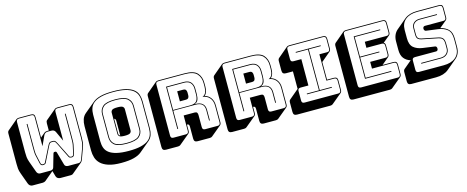

<svg xmlns="http://www.w3.org/2000/svg" viewBox="-42 -1487 5747 2364"><g transform="rotate(-15 2831.5 -305.5)"><path d="M544 -345Q560 -345 569.5 -335.5Q579 -326 593 -298L685 -114Q690 -104 697.5 -102Q705 -100 712 -100H717Q725 -100 732 -106.5Q739 -113 740 -121L765 -235Q769 -254 769.5 -284Q770 -314 770 -336V-630H780V-335Q780 -313 779.5 -283Q779 -253 775 -234L750 -121Q746 -105 737.5 -97.5Q729 -90 717 -90H710Q701 -90 691.5 -93.5Q682 -97 677 -107L585 -293Q572 -319 564 -327Q556 -335 544 -335H519Q507 -335 499 -327Q491 -319 478 -293L386 -107Q381 -97 371.5 -93.5Q362 -90 353 -90H346Q334 -90 325.5 -97.5Q317 -105 313 -121L288 -234Q284 -253 283.5 -283Q283 -313 283 -335V-630H293V-336Q293 -314 293.5 -284Q294 -254 298 -235L323 -121Q324 -113 331 -106.5Q338 -100 346 -100H351Q358 -100 365.5 -102Q373 -104 378 -114L470 -298Q484 -326 493.5 -335.5Q503 -345 519 -345ZM701 -720Q682 -720 673.5 -711.5Q665 -703 665 -684V-316L607 -442Q599 -459 586 -466Q573 -473 554 -473H512Q493 -473 480 -466Q467 -459 459 -442L401 -316V-684Q401 -703 392.5 -711.5Q384 -720 365 -720H211Q192 -720 183.5 -711.5Q175 -703 175 -684V-298Q175 -266 177.5 -238.5Q180 -211 193 -174L243 -36Q248 -20 259.5 -10Q271 0 287 0H419Q435 0 446 -7.5Q457 -15 461 -30L508 -193Q511 -203 515.5 -206.5Q520 -210 526 -210H535Q541 -210 545.5 -206.5Q550 -203 553 -193L599 -30Q603 -14 616 -7Q629 0 645 0H778Q794 0 803.5 -10.5Q813 -21 818 -36L868 -172Q881 -209 883.5 -236.5Q886 -264 886 -296V-684Q886 -703 877.5 -711.5Q869 -720 850 -720ZM325 107Q318 112 309 115.5Q300 119 290 119H158Q139 119 125 107Q111 95 105 76L55 -62Q41 -99 38.5 -127.5Q36 -156 36 -189V-575Q36 -588 39.5 -597Q43 -606 50 -612L179 -721Q184 -725 192.5 -727.5Q201 -730 211 -730H365Q389 -730 400 -719Q411 -708 411 -684V-423L467 -470Q475 -477 486.5 -480Q498 -483 512 -483H526V-575Q526 -588 529 -597Q532 -606 538 -611L539 -612L669 -721Q674 -725 682 -727.5Q690 -730 701 -730H850Q874 -730 885 -719Q896 -708 896 -684V-296Q896 -263 893.5 -234.5Q891 -206 877 -169L827 -33Q824 -23 819 -15Q814 -7 807 0L678 107Q672 113 665 116Q658 119 649 119H516Q496 119 481 110Q466 101 460 82L440 11Z M1546 71Q1511 101 1448 117.5Q1385 134 1286 134Q1188 134 1125.5 113.5Q1063 93 1027.5 59Q992 25 978.5 -19Q965 -63 965 -110V-421Q965 -467 978 -506.5Q991 -546 1025 -574L1155 -682Q1190 -712 1252.5 -728.5Q1315 -745 1415 -745Q1513 -745 1575.5 -729Q1638 -713 1673.5 -684.5Q1709 -656 1722 -616.5Q1735 -577 1735 -530V-189Q1735 -143 1722 -104Q1709 -65 1675 -37ZM1725 -189V-530Q1725 -576 1711.5 -613.5Q1698 -651 1663.5 -678Q1629 -705 1568.5 -720Q1508 -735 1415 -735Q1322 -735 1261 -720Q1200 -705 1165.5 -678Q1131 -651 1117.5 -613.5Q1104 -576 1104 -530V-189Q1104 -143 1117.5 -105.5Q1131 -68 1165.5 -41.5Q1200 -15 1261 0Q1322 15 1415 15Q1508 15 1568.5 0Q1629 -15 1663.5 -41.5Q1698 -68 1711.5 -105.5Q1725 -143 1725 -189ZM1616 -212Q1616 -152 1573 -114.5Q1530 -77 1413 -77Q1296 -77 1254 -114.5Q1212 -152 1212 -212V-507Q1212 -567 1254 -604.5Q1296 -642 1413 -642Q1530 -642 1573 -604.5Q1616 -567 1616 -507ZM1222 -212Q1222 -156 1262 -121.5Q1302 -87 1413 -87Q1524 -87 1565 -121.5Q1606 -156 1606 -212V-507Q1606 -563 1565 -597.5Q1524 -632 1413 -632Q1302 -632 1262 -597.5Q1222 -563 1222 -507ZM1331 -225V-494Q1331 -513 1346 -526.5Q1361 -540 1415 -540Q1469 -540 1484 -526.5Q1499 -513 1499 -494V-225Q1499 -205 1484 -191.5Q1469 -178 1415 -178Q1361 -178 1346 -191.5Q1331 -205 1331 -225ZM1341 -225Q1341 -215 1345 -207.5Q1349 -200 1360 -195V-385Q1360 -395 1356 -402.5Q1352 -410 1341 -414Z M2288 -620H2070V-331H2288Q2350 -331 2371 -361Q2392 -391 2392 -446V-516Q2392 -562 2366.5 -591Q2341 -620 2288 -620ZM2178 -540H2253Q2279 -540 2288 -526.5Q2297 -513 2297 -493V-459Q2297 -439 2288 -425.5Q2279 -412 2253 -412H2178ZM2070 -90H2060V-630H2288Q2346 -630 2374 -597.5Q2402 -565 2402 -516V-447Q2402 -401 2390 -371.5Q2378 -342 2342 -331H2353Q2414 -331 2444 -303.5Q2474 -276 2474 -224V-90H2464V-224Q2464 -273 2437 -297.5Q2410 -322 2353 -322H2070ZM2142 0Q2161 0 2169.5 -8.5Q2178 -17 2178 -36V-232H2318Q2339 -232 2347.5 -221.5Q2356 -211 2356 -189V-36Q2356 -17 2364.5 -8.5Q2373 0 2392 0H2547Q2566 0 2574.5 -8.5Q2583 -17 2583 -36V-248Q2583 -311 2549.5 -349Q2516 -387 2462 -393Q2493 -406 2505.5 -435.5Q2518 -465 2518 -507V-553Q2518 -627 2475.5 -673.5Q2433 -720 2321 -720H1988Q1969 -720 1960.5 -711.5Q1952 -703 1952 -684V-36Q1952 -17 1960.5 -8.5Q1969 0 1988 0ZM2174 1 2044 109Q2040 113 2031.5 116Q2023 119 2013 119H1859Q1835 119 1824 108Q1813 97 1813 73V-575Q1813 -588 1816.5 -597Q1820 -606 1827 -612L1956 -721Q1961 -725 1969.5 -727.5Q1978 -730 1988 -730H2321Q2440 -730 2484 -680.5Q2528 -631 2528 -553V-507Q2528 -470 2519 -442.5Q2510 -415 2490 -398H2489Q2536 -385 2564.5 -346Q2593 -307 2593 -248V-36Q2593 -23 2589.5 -14Q2586 -5 2579 1L2449 109Q2445 113 2436.5 116Q2428 119 2418 119H2263Q2239 119 2228 108Q2217 97 2217 73V-80Q2217 -96 2211 -104.5Q2205 -113 2189 -113H2188V-36Q2188 -23 2184.5 -14Q2181 -5 2174 1Z M3131 -620H2913V-331H3131Q3193 -331 3214 -361Q3235 -391 3235 -446V-516Q3235 -562 3209.5 -591Q3184 -620 3131 -620ZM3021 -540H3096Q3122 -540 3131 -526.5Q3140 -513 3140 -493V-459Q3140 -439 3131 -425.5Q3122 -412 3096 -412H3021ZM2913 -90H2903V-630H3131Q3189 -630 3217 -597.5Q3245 -565 3245 -516V-447Q3245 -401 3233 -371.5Q3221 -342 3185 -331H3196Q3257 -331 3287 -303.5Q3317 -276 3317 -224V-90H3307V-224Q3307 -273 3280 -297.5Q3253 -322 3196 -322H2913ZM2985 0Q3004 0 3012.5 -8.5Q3021 -17 3021 -36V-232H3161Q3182 -232 3190.5 -221.5Q3199 -211 3199 -189V-36Q3199 -17 3207.5 -8.5Q3216 0 3235 0H3390Q3409 0 3417.5 -8.5Q3426 -17 3426 -36V-248Q3426 -311 3392.5 -349Q3359 -387 3305 -393Q3336 -406 3348.5 -435.5Q3361 -465 3361 -507V-553Q3361 -627 3318.5 -673.5Q3276 -720 3164 -720H2831Q2812 -720 2803.5 -711.5Q2795 -703 2795 -684V-36Q2795 -17 2803.5 -8.5Q2812 0 2831 0ZM3017 1 2887 109Q2883 113 2874.5 116Q2866 119 2856 119H2702Q2678 119 2667 108Q2656 97 2656 73V-575Q2656 -588 2659.5 -597Q2663 -606 2670 -612L2799 -721Q2804 -725 2812.5 -727.5Q2821 -730 2831 -730H3164Q3283 -730 3327 -680.5Q3371 -631 3371 -553V-507Q3371 -470 3362 -442.5Q3353 -415 3333 -398H3332Q3379 -385 3407.5 -346Q3436 -307 3436 -248V-36Q3436 -23 3432.5 -14Q3429 -5 3422 1L3292 109Q3288 113 3279.5 116Q3271 119 3261 119H3106Q3082 119 3071 108Q3060 97 3060 73V-80Q3060 -96 3054 -104.5Q3048 -113 3032 -113H3031V-36Q3031 -23 3027.5 -14Q3024 -5 3017 1Z M3955 119H3529Q3505 119 3494 108Q3483 97 3483 73V-46Q3483 -59 3486.5 -68Q3490 -77 3497 -83L3618 -185V-408H3529Q3505 -408 3494 -419Q3483 -430 3483 -454V-575Q3483 -588 3486.5 -597Q3490 -606 3497 -612L3626 -721Q3631 -725 3639.5 -727.5Q3648 -730 3658 -730H4084Q4108 -730 4119 -719Q4130 -708 4130 -684V-563Q4130 -550 4126.5 -541Q4123 -532 4116 -526L3997 -426V-201H4084Q4108 -201 4119 -190Q4130 -179 4130 -155V-36Q4130 -23 4126.5 -14Q4123 -5 4116 1L3986 109Q3982 113 3973.5 116Q3965 119 3955 119ZM3658 0H4084Q4103 0 4111.5 -8.5Q4120 -17 4120 -36V-155Q4120 -174 4111.5 -182.5Q4103 -191 4084 -191H3987V-527H4084Q4103 -527 4111.5 -535.5Q4120 -544 4120 -563V-684Q4120 -703 4111.5 -711.5Q4103 -720 4084 -720H3658Q3639 -720 3630.5 -711.5Q3622 -703 3622 -684V-563Q3622 -544 3630.5 -535.5Q3639 -527 3658 -527H3757V-191H3658Q3639 -191 3630.5 -182.5Q3622 -174 3622 -155V-36Q3622 -17 3630.5 -8.5Q3639 0 3658 0ZM4030 -90H3712V-100H3867V-620H3712V-630H4030V-620H3877V-100H4030Z M4714 119H4250Q4226 119 4215 108Q4204 97 4204 73V-575Q4204 -588 4207.5 -597Q4211 -606 4218 -612L4347 -721Q4352 -725 4360.5 -727.5Q4369 -730 4379 -730H4843Q4867 -730 4878 -719Q4889 -708 4889 -684V-567Q4889 -554 4885.5 -545Q4882 -536 4875 -530L4789 -459Q4799 -454 4803.5 -444Q4808 -434 4808 -418V-311Q4808 -298 4804.5 -289Q4801 -280 4794 -274L4705 -199H4843Q4867 -199 4878 -188Q4889 -177 4889 -153V-36Q4889 -23 4885.5 -14Q4882 -5 4875 1L4745 109Q4741 113 4732.5 116Q4724 119 4714 119ZM4843 0Q4862 0 4870.5 -8.5Q4879 -17 4879 -36V-153Q4879 -172 4870.5 -180.5Q4862 -189 4843 -189H4567V-275H4762Q4781 -275 4789.5 -283.5Q4798 -292 4798 -311V-418Q4798 -437 4789.5 -445.5Q4781 -454 4762 -454H4567V-531H4843Q4862 -531 4870.5 -539.5Q4879 -548 4879 -567V-684Q4879 -703 4870.5 -711.5Q4862 -720 4843 -720H4379Q4360 -720 4351.5 -711.5Q4343 -703 4343 -684V-36Q4343 -17 4351.5 -8.5Q4360 0 4379 0ZM4789 -100V-90H4452V-630H4789V-620H4462V-369H4708V-359H4462V-100Z M4986 119Q4962 119 4951 108Q4940 97 4940 73V-44Q4940 -57 4943.5 -66Q4947 -75 4954 -81L5054 -165Q5001 -181 4970.5 -219.5Q4940 -258 4940 -330V-435Q4940 -480 4955 -515Q4970 -550 4998 -574L5128 -683Q5155 -705 5195 -717.5Q5235 -730 5286 -730H5566Q5590 -730 5601 -719Q5612 -708 5612 -684V-565Q5612 -552 5608.5 -543Q5605 -534 5598 -528L5508 -453Q5571 -439 5609.5 -400.5Q5648 -362 5648 -281V-176Q5648 -131 5633 -96Q5618 -61 5589 -37L5460 71Q5432 94 5392 106.5Q5352 119 5302 119ZM5431 0Q5527 0 5582.5 -45.5Q5638 -91 5638 -176V-281Q5638 -365 5595 -401Q5552 -437 5482 -447L5333 -467Q5320 -468 5313 -477Q5306 -486 5306 -499Q5306 -512 5313 -520.5Q5320 -529 5333 -529H5566Q5585 -529 5593.5 -537.5Q5602 -546 5602 -565V-684Q5602 -703 5593.5 -711.5Q5585 -720 5566 -720H5286Q5189 -720 5134 -674.5Q5079 -629 5079 -544V-439Q5079 -355 5121.5 -319Q5164 -283 5234 -273L5384 -252Q5397 -251 5403.5 -243Q5410 -235 5410 -218Q5410 -206 5403.5 -197.5Q5397 -189 5384 -189H5115Q5096 -189 5087.5 -180.5Q5079 -172 5079 -153V-36Q5079 -17 5087.5 -8.5Q5096 0 5115 0ZM5512 -630V-620H5290Q5248 -620 5223 -597Q5198 -574 5198 -539V-457Q5198 -422 5212 -408Q5226 -394 5249 -390L5460 -347Q5490 -341 5509.5 -321Q5529 -301 5529 -249V-191Q5529 -147 5499 -118.5Q5469 -90 5418 -90H5169V-100H5418Q5464 -100 5491.5 -125.5Q5519 -151 5519 -191V-249Q5519 -296 5502.5 -313.5Q5486 -331 5458 -337L5247 -380Q5221 -385 5204.5 -400.5Q5188 -416 5188 -457V-539Q5188 -579 5216 -604.5Q5244 -630 5290 -630Z"/></g></svg>

Font: Bungee Shade
Style: Regular
Weight: 400
Designer: David Jonathan Ross
Foundry: David Jonathan Ross
Version: Version 1.000;PS 1.0;hotconv 1.0.72;makeotf.lib2.5.5900